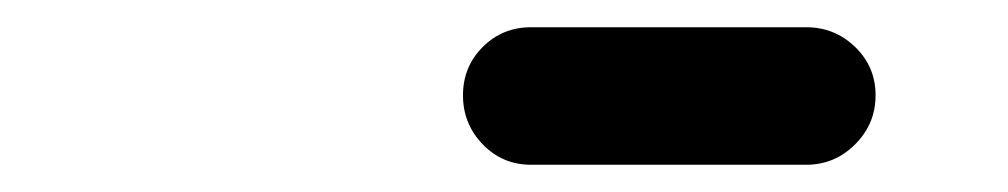

<svg xmlns="http://www.w3.org/2000/svg" viewBox="-20 -611 740 141"><path d="M320 -541Q320 -562 334.5 -576.5Q349 -591 370 -591Q421 -591 471 -591Q521 -591 572 -591Q593 -591 608 -576.5Q623 -562 623 -541Q623 -520 608 -505Q593 -490 572 -490Q521 -490 471 -490Q421 -490 370 -490Q349 -490 334.5 -505Q320 -520 320 -541Z"/></svg>

Font: FRB American Cursive Guidelines Arrows Ultra
Style: Bold Italic
Weight: 1000
Italic angle: -25°
Version: Version 2.0;Modular Font Editor K font №1